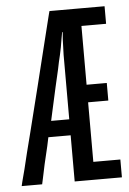

<svg xmlns="http://www.w3.org/2000/svg" viewBox="-49 -675 478 712"><g transform="rotate(-5 190.5 -319.0)"><path d="M204.1 -555.7Q204.1 -555.7 204.1 -555.7Q204.1 -555.7 204.1 -555.7Q203.1 -543 202.1 -529.3Q202.1 -515.6 201.2 -501Q200.2 -485.4 200.2 -471.7Q200.2 -458 200.2 -447.3Q200.2 -447.3 200.2 -418.9Q200.2 -391.6 200.2 -355.5Q200.2 -311.5 200.2 -271.5Q200.2 -231.4 200.2 -231.4Q200.2 -231.4 166 -231.4Q132.8 -231.4 132.8 -231.4Q132.8 -231.4 141.6 -271.5Q150.4 -311.5 160.2 -355.5Q168.9 -391.6 174.8 -418.9Q180.7 -447.3 180.7 -447.3Q180.7 -447.3 180.7 -447.3Q180.7 -447.3 180.7 -447.3Q183.6 -458 186.5 -471.7Q189.5 -485.4 192.4 -500Q195.3 -514.6 197.3 -529.3Q200.2 -543 202.1 -555.7Q202.1 -555.7 203.1 -555.7Q204.1 -555.7 204.1 -555.7ZM376 0Q376 0 376 -33.2Q376 -66.4 376 -66.4Q376 -66.4 363.3 -66.4Q350.6 -66.4 333 -66.4Q312.5 -66.4 293.9 -66.4Q275.4 -66.4 275.4 -66.4Q275.4 -66.4 275.4 -94.7Q275.4 -123 275.4 -160.2Q275.4 -206.1 275.4 -247.1Q275.4 -288.1 275.4 -288.1Q275.4 -288.1 313.5 -288.1Q350.6 -288.1 350.6 -288.1Q350.6 -288.1 350.6 -321.3Q350.6 -353.5 350.6 -353.5Q350.6 -353.5 313.5 -353.5Q275.4 -353.5 275.4 -353.5Q275.4 -353.5 275.4 -381.8Q275.4 -410.2 275.4 -446.3Q275.4 -491.2 275.4 -531.2Q275.4 -572.3 275.4 -572.3Q275.4 -572.3 321.3 -572.3Q367.2 -572.3 367.2 -572.3Q367.2 -572.3 367.2 -605.5Q367.2 -637.7 367.2 -637.7Q367.2 -637.7 340.8 -637.7Q314.5 -637.7 280.3 -637.7Q238.3 -637.7 200.2 -637.7Q162.1 -637.7 162.1 -637.7Q162.1 -637.7 159.2 -627Q156.2 -615.2 151.4 -595.7Q141.6 -557.6 127 -497.1Q111.3 -435.5 94.7 -366.2Q73.2 -282.2 52.7 -198.2Q31.2 -115.2 18.6 -61.5Q11.7 -33.2 6.8 -16.6Q2.9 0 2.9 0Q2.9 0 41 0Q79.1 0 79.1 0Q79.1 0 84 -22.5Q88.9 -43.9 94.7 -73.2Q102.5 -108.4 110.4 -139.6Q117.2 -171.9 117.2 -171.9Q117.2 -171.9 158.2 -171.9Q200.2 -171.9 200.2 -171.9Q200.2 -171.9 200.2 -139.6Q200.2 -108.4 200.2 -73.2Q200.2 -43.9 200.2 -22.5Q200.2 0 200.2 0Q200.2 0 222.7 0Q245.1 0 274.4 0Q310.5 0 343.8 0Q376 0 376 0Z"/></g></svg>

Font: AgendaMediumCondGoodkids
Style: AgendaMediumCondGoodkids
Weight: 500
Designer: ""
Version: ""